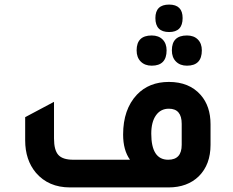

<svg xmlns="http://www.w3.org/2000/svg" viewBox="-20 -819 1020 839"><path d="M719 -679Q659 -679 659 -740Q659 -799 719 -799Q778 -799 778 -740Q778 -679 719 -679ZM643 -532Q613 -532 595 -550Q577 -568 577 -599Q577 -664 643 -664Q673 -664 690.5 -646.5Q708 -629 708 -599Q708 -532 643 -532ZM797 -532Q767 -532 749 -550Q731 -568 731 -599Q731 -664 797 -664Q827 -664 844.5 -646.5Q862 -629 862 -599Q862 -532 797 -532ZM286 0Q192 0 137 -64Q90 -120 90 -206V-307L216 -374V-214Q216 -163 235 -142Q254 -121 300 -121H548Q518 -163 518 -231Q518 -341 578 -405Q631 -461 718 -461Q807 -461 857 -404Q900 -355 900 -276V-186Q900 -100 849 -49Q799 0 716 0ZM774 -278Q774 -344 718 -344Q682 -344 661.5 -315Q641 -286 641 -235Q641 -121 715 -121Q774 -121 774 -186Z"/></svg>

Font: Tajawal
Style: Bold
Weight: 700
Designer: Boutros Fonts
Foundry: Created by Boutros International 2017
Version: Version 1.700